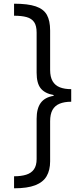

<svg xmlns="http://www.w3.org/2000/svg" viewBox="-20 -852 448 1038"><path d="M365 -302Q328 -302 302.5 -291.5Q277 -281 264 -258Q251 -235 251 -196V20Q251 68 232 100.5Q213 133 170.5 149.5Q128 166 56 166V101Q94 101 121.5 92.5Q149 84 163.5 63.5Q178 43 178 8V-210Q178 -265 200 -295.5Q222 -326 270 -334V-338Q222 -347 200 -374.5Q178 -402 178 -459V-676Q178 -713 164.5 -732.5Q151 -752 124 -759.5Q97 -767 56 -767V-832Q131 -832 173.5 -817.5Q216 -803 233.5 -771.5Q251 -740 251 -687V-474Q251 -436 264.5 -413Q278 -390 303.5 -380Q329 -370 365 -370V-302Z"/></svg>

Font: oriya115
Style: Regular
Weight: 400
Designer: Amélie Bonet and Sol Matas
Foundry: Google LLC
Version: Version 2.003